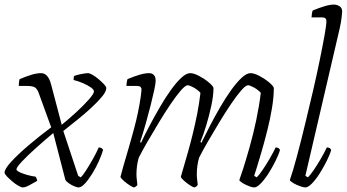

<svg xmlns="http://www.w3.org/2000/svg" viewBox="-24 -820 1517 840"><path d="M76 0Q69 0 56 -7.5Q43 -15 29.5 -26.5Q16 -38 6 -48.5Q-4 -59 -4 -65Q-4 -81 25.5 -113Q55 -145 102 -185Q149 -225 200 -263L145 -414Q140 -428 131 -436Q122 -444 94 -444H58Q58 -450 59 -459.5Q60 -469 62 -474Q91 -486 114 -493Q137 -500 156 -500Q187 -500 200 -449L246 -274Q278 -300 310.5 -330Q343 -360 365 -385Q387 -410 387 -420Q387 -428 373.5 -437.5Q360 -447 339.5 -456Q319 -465 298 -470Q298 -476 298.5 -480.5Q299 -485 301 -488Q311 -492 331 -496Q351 -500 361 -500Q368 -500 381 -492.5Q394 -485 407.5 -473.5Q421 -462 431 -451.5Q441 -441 441 -435Q441 -420 423 -398Q405 -376 376.5 -349.5Q348 -323 315 -296.5Q282 -270 253 -247L318 -51L329 -44Q338 -52 352.5 -74.5Q367 -97 382.5 -124.5Q398 -152 408 -175Q422 -175 427 -164Q421 -143 408.5 -115Q396 -87 380 -61Q364 -35 348 -17.5Q332 0 320 0Q313 0 300 -5.5Q287 -11 276 -19Q265 -27 262 -33L209 -238Q172 -207 134.5 -173.5Q97 -140 72.5 -114Q48 -88 48 -79Q48 -71 75.5 -61Q103 -51 132 -47Q137 -39 139 -29Q127 -22 107 -11Q87 0 76 0Z M563 0Q558 0 544.5 -8.5Q531 -17 518.5 -28Q506 -39 503 -46Q506 -59 515 -90.5Q524 -122 537 -166Q550 -210 563 -259Q572 -292 579.5 -328Q587 -364 591 -392Q595 -420 595 -428Q595 -444 576 -444H529Q529 -450 530.5 -459.5Q532 -469 534 -474Q563 -486 586.5 -493Q610 -500 629 -500Q641 -500 649 -492Q657 -484 657 -466Q657 -455 651 -427Q645 -399 635.5 -361Q626 -323 614 -280.5Q602 -238 589 -199L593 -195Q609 -230 630.5 -270.5Q652 -311 675.5 -351.5Q699 -392 723 -425.5Q747 -459 769 -479.5Q791 -500 808 -500Q824 -500 847.5 -487.5Q871 -475 889.5 -459.5Q908 -444 910 -435Q910 -402 900.5 -357.5Q891 -313 878 -270.5Q865 -228 853 -199L857 -195Q874 -230 895 -270.5Q916 -311 939.5 -351.5Q963 -392 987 -425.5Q1011 -459 1033 -479.5Q1055 -500 1072 -500Q1088 -500 1111.5 -487.5Q1135 -475 1153.5 -459.5Q1172 -444 1174 -435Q1174 -396 1166 -347.5Q1158 -299 1145.5 -249.5Q1133 -200 1120.5 -157Q1108 -114 1099 -85.5Q1090 -57 1088 -51L1099 -44Q1108 -52 1123.5 -74.5Q1139 -97 1155 -124.5Q1171 -152 1182 -175Q1196 -175 1201 -164Q1195 -143 1181 -115Q1167 -87 1150.5 -61Q1134 -35 1117 -17.5Q1100 0 1088 0Q1080 0 1065.5 -5.5Q1051 -11 1038.5 -18.5Q1026 -26 1023 -32Q1028 -45 1040.5 -84Q1053 -123 1068.5 -178Q1084 -233 1097 -294.5Q1110 -356 1117 -414Q1104 -428 1086.5 -437.5Q1069 -447 1061 -447Q1051 -447 1031 -424Q1011 -401 986 -364Q961 -327 935 -284Q909 -241 885.5 -200.5Q862 -160 847 -130Q842 -113 839.5 -94.5Q837 -76 837 -58Q837 -46 838.5 -34.5Q840 -23 841 -12Q840 -9 837 -6Q834 -3 827 0Q822 0 808.5 -8.5Q795 -17 782.5 -28Q770 -39 767 -46Q769 -54 777.5 -82.5Q786 -111 797.5 -151.5Q809 -192 819 -233Q830 -277 839 -323.5Q848 -370 853 -414Q840 -428 822.5 -437.5Q805 -447 797 -447Q787 -447 767 -424Q747 -401 722 -364Q697 -327 671 -284Q645 -241 621.5 -200.5Q598 -160 583 -130Q578 -113 575.5 -94.5Q573 -76 573 -58Q573 -46 574.5 -34.5Q576 -23 577 -12Q576 -9 573 -6Q570 -3 563 0Z M1312 0Q1304 0 1288.5 -5.5Q1273 -11 1260 -18.5Q1247 -26 1244 -32Q1257 -69 1275 -136Q1293 -203 1312 -282Q1329 -351 1345.5 -422.5Q1362 -494 1375 -557.5Q1388 -621 1396 -666Q1404 -711 1404 -728Q1404 -744 1385 -744H1339Q1339 -750 1340.5 -759.5Q1342 -769 1344 -774Q1373 -786 1396.5 -793Q1420 -800 1437 -800Q1449 -800 1461 -793Q1473 -786 1473 -769Q1473 -765 1470.5 -743Q1468 -721 1462 -695L1312 -51L1323 -44Q1332 -52 1347.5 -74.5Q1363 -97 1379 -124.5Q1395 -152 1406 -175Q1420 -175 1425 -164Q1419 -143 1405 -115Q1391 -87 1374.5 -61Q1358 -35 1341 -17.5Q1324 0 1312 0Z"/></svg>

Font: Texturina 72pt 72pt Thin
Style: Italic
Weight: 100
Italic angle: -11°
Designer: Guillermo Torres Carreño
Foundry: Omnibus-Type
Version: Version 1.002; ttfautohint (v1.8.3)